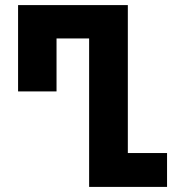

<svg xmlns="http://www.w3.org/2000/svg" viewBox="-20 -734 679 754"><path d="M330 0H636V-133H482V-714H51V-375H202V-583H330Z"/></svg>

Font: Noto Sans Georgian ExtraCondensed ExtraBold
Style: Regular
Weight: 800
Width: 2
Designer: Monotype Design Team, Akaki Razmadze
Foundry: Google LLC
Version: Version 2.005